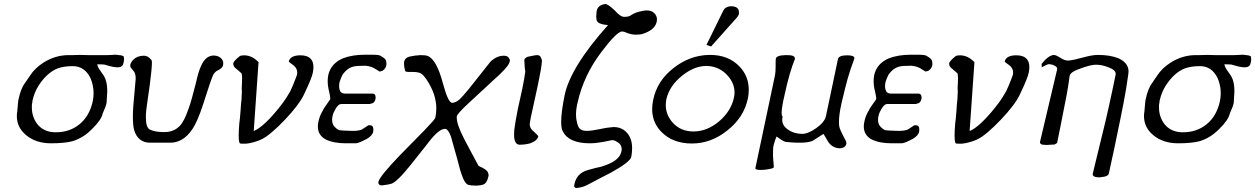

<svg xmlns="http://www.w3.org/2000/svg" viewBox="-20 -715 6263 958"><path d="M319 -440Q327 -440 342 -440Q358 -440 379 -441Q406 -440 419 -440H515Q526 -440 539 -441Q548 -442 554 -442Q558 -442 563.5 -441.5Q569 -441 574 -440Q585 -440 596 -435Q599 -429 599 -420Q599 -412 596 -400Q592 -379 567 -379Q547 -379 514 -389Q512 -390 500 -393Q491 -394 479 -394Q472 -394 465 -394Q466 -388 467 -387Q470 -375 491 -347Q515 -317 515 -263Q515 -258 515 -254Q514 -244 513.5 -231.5Q513 -219 512 -203Q510 -192 505 -179Q500 -166 492 -148Q486 -117 439 -71Q395 -26 340 -10Q300 0 234 0Q159 0 110 -41Q64 -79 64 -136Q64 -147 66 -158Q70 -206 71 -213L74 -226Q81 -258 94 -284Q96 -289 105.5 -302Q115 -315 130 -338Q154 -375 196 -402Q254 -439 319 -440ZM139 -190Q139 -184 139 -178Q139 -132 166 -96Q197 -57 252 -55Q255 -55 259 -55Q327 -55 376 -94.5Q425 -134 442 -206Q447 -228 447 -250Q447 -288 432 -324Q403 -385 343 -385Q297 -385 266 -373Q214 -352 172 -287Q151 -253 143 -216Q143 -216 143 -216Q143 -216 142 -213Q141 -209 141 -202Q139 -195 139 -190Z M729 -3Q668 -3 649 -67Q643 -91 643 -133Q643 -156 645 -185L656 -310Q657 -317 657 -323Q657 -350 646 -361Q630 -379 630 -384Q630 -386 630 -388Q630 -390 630 -392Q633 -405 647 -419Q666 -437 699 -437Q719 -437 736 -415Q738 -413 738 -402Q738 -374 727 -289Q717 -221 712.5 -187Q708 -153 708 -143Q708 -141 708 -140Q708 -133 708 -127Q708 -77 729 -68Q750 -59 767 -58Q770 -57 775 -57Q782 -57 791 -56Q795 -56 800 -56Q848 -56 877 -87Q899 -109 921 -173Q935 -211 957 -299Q964 -331 970.5 -352Q977 -373 982 -383Q1004 -436 1044 -438Q1067 -438 1080.5 -426.5Q1094 -415 1094 -399Q1094 -395 1093 -390Q1091 -375 1065 -363Q1052 -356 1044 -342Q1033 -319 994 -196Q980 -153 966.5 -121.5Q953 -90 940 -71Q895 -3 829 -3Z M1175 -434Q1181 -439 1198 -439Q1237 -439 1270 -405L1246 -61Q1272 -72 1304.5 -102.5Q1337 -133 1372 -177Q1394 -204 1408 -226Q1422 -248 1428 -259Q1432 -267 1441 -288Q1450 -309 1462 -342Q1463 -348 1463 -353Q1463 -376 1442 -391L1435 -396Q1421 -406 1421 -408V-409Q1429 -438 1476 -439H1479Q1544 -439 1544 -380Q1544 -368 1541 -353Q1539 -340 1527.5 -312Q1516 -284 1496 -242Q1472 -192 1403 -119Q1368 -82 1336 -55Q1304 -28 1283 -19Q1260 -8 1223 0Q1222 0 1221 0L1207 2H1189Q1182 2 1179 1Q1171 1 1171 -39Q1171 -62 1174 -99Q1175 -105 1175.5 -111Q1176 -117 1177 -124Q1178 -140 1180 -158.5Q1182 -177 1183 -201Q1183 -204 1184 -209Q1185 -214 1185 -218Q1185 -230 1186 -240.5Q1187 -251 1187 -258Q1187 -266 1186 -275Q1188 -307 1188 -326.5Q1188 -346 1184 -350Q1184 -350 1184 -350Q1184 -350 1184 -350Q1184 -350 1178.5 -355Q1173 -360 1160 -371Q1144 -382 1144 -396Q1144 -397 1144 -398V-400Q1147 -411 1175 -434Z M1628 -220Q1628 -221 1628 -222Q1628 -235 1619 -272Q1615 -290 1615 -309Q1615 -325 1618 -341Q1631 -398 1691 -424Q1738 -442 1801 -442H1842Q1868 -442 1878 -437Q1897 -426 1902 -420Q1908 -412 1908 -398Q1908 -395 1908 -391Q1905 -372 1887 -361Q1881 -359 1874 -358Q1868 -361 1848 -374Q1829 -385 1803 -387Q1759 -387 1744 -383Q1711 -375 1688 -340Q1680 -323 1675 -308Q1672 -296 1672 -285Q1672 -277 1674 -269Q1679 -248 1701 -248H1838Q1854 -248 1854 -230Q1854 -227 1854 -224Q1851 -207 1841 -201Q1839 -200 1835 -199Q1831 -198 1825 -196H1682Q1669 -196 1655 -173Q1643 -153 1640 -139Q1637 -127 1637 -117Q1637 -93 1653 -79Q1658 -73 1671 -66Q1681 -64 1696 -63.5Q1711 -63 1735 -62Q1739 -62 1742 -62Q1770 -62 1786 -69Q1797 -76 1804.5 -81Q1812 -86 1818 -90Q1821 -90 1826 -90Q1843 -90 1843 -69Q1843 -64 1842 -58Q1839 -39 1809 -21L1806 -20Q1775 -3 1757 0H1705Q1643 0 1604 -20Q1566 -41 1566 -84Q1566 -94 1568 -104Q1574 -137 1591 -164Q1596 -176 1628 -220Z M2236 -202Q2253 -202 2273 -219Q2288 -233 2320 -272L2427 -407Q2458 -437 2494 -437Q2510 -437 2517 -428.5Q2524 -420 2524 -413Q2524 -407 2520 -399Q2509 -374 2442 -315L2320 -202Q2260 -147 2259 -133Q2259 -131 2259 -128Q2259 -93 2297 -20Q2311 7 2329 40.5Q2347 74 2368 113Q2411 131 2415 147Q2418 154 2418 159Q2418 162 2417 165Q2410 199 2391 206Q2385 208 2378.5 209Q2372 210 2362 211Q2357 211 2352 211Q2333 211 2319 208Q2299 204 2282 152Q2278 143 2263 84L2230 -34Q2216 -72 2200 -72Q2170 -72 2119 -6Q2105 13 2082 41Q2059 69 2029 108Q1960 194 1932 202Q1920 206 1886 210Q1868 210 1868 196Q1868 195 1868 193Q1873 166 1976 59L2095 -62Q2149 -118 2152 -127Q2157 -150 2157 -174Q2157 -245 2109 -317Q2092 -342 2081 -348Q2068 -356 2040 -356H2020Q2001 -356 2001 -363Q1996 -381 1996 -396Q1996 -400 1996 -404Q2000 -430 2031 -434Q2034 -435 2039.5 -435.5Q2045 -436 2054 -438Q2065 -438 2075 -440Q2105 -440 2113 -436Q2158 -420 2190 -299Q2216 -202 2236 -202Z M2623 -92Q2625 -72 2645 -57Q2650 -52 2655.5 -47Q2661 -42 2666 -35Q2661 -13 2626 0Q2600 7 2575 7Q2574 7 2573 7Q2545 7 2545 -44Q2545 -54 2546 -66Q2548 -84 2552.5 -110.5Q2557 -137 2564 -172L2575 -222Q2575 -221 2575 -221Q2575 -221 2575 -221Q2575 -222 2577 -231Q2580 -244 2586 -272Q2592 -300 2595.5 -321Q2599 -342 2601 -358Q2599 -368 2598 -382.5Q2597 -397 2596 -416Q2598 -426 2614 -432Q2616 -432 2639 -437Q2653 -440 2660 -440Q2671 -440 2677 -432Q2679 -427 2681 -423Q2683 -419 2684 -414Q2684 -413 2684 -411Q2684 -401 2678 -364Q2676 -351 2672 -333Q2669 -315 2664 -292L2629 -131Q2623 -102 2623 -92Z M3130 67Q3125 93 3029 146Q3000 161 2970.5 176Q2941 191 2910 208Q2888 220 2857 223Q2845 223 2845 212Q2845 209 2846 205Q2856 151 2911 134Q2935 127 2952 123Q2969 119 2979 117Q3070 90 3080 43Q3082 36 3082 29Q3082 4 3055 -9Q3048 -15 3035 -16L2990 -7Q2953 0 2923 0Q2818 0 2788 -60Q2780 -75 2780 -107Q2780 -154 2797 -239Q2826 -380 3014 -590Q2956 -594 2956 -620Q2956 -621 2956 -622Q2955 -627 2955 -632Q2955 -635 2955.5 -641.5Q2956 -648 2957 -660Q2963 -690 3000 -695Q3013 -695 3045 -665Q3051 -660 3056 -654Q3061 -648 3067 -644Q3081 -631 3094 -631Q3096 -631 3098 -631Q3118 -631 3130 -640Q3150 -654 3184 -660Q3196 -663 3207 -663Q3231 -663 3244.5 -649.5Q3258 -636 3258 -618Q3258 -613 3257 -608Q3249 -565 3184 -545Q3181 -544 3172.5 -543Q3164 -542 3150 -542Q3134 -542 3116 -548Q3093 -558 3084 -558Q3058 -558 2981 -456Q2892 -339 2862 -203Q2854 -171 2854 -143Q2854 -122 2859 -104Q2864 -80 2874 -72Q2885 -62 2907 -62Q2932 -62 2974 -71Q2997 -76 3012.5 -78Q3028 -80 3040 -81Q3042 -81 3044 -81Q3070 -81 3092 -67Q3134 -37 3134 24Q3134 44 3130 67Z M3589 -662Q3599 -682 3626 -684Q3667 -684 3667 -654Q3667 -651 3667 -647Q3667 -641 3659 -630L3528 -483L3505 -491ZM3518 -441Q3521 -441 3524 -441Q3615 -441 3671 -382Q3716 -334 3716 -267Q3716 -247 3712 -225Q3692 -129 3609 -64Q3528 1 3432 1Q3336 1 3279 -58Q3234 -105 3234 -170Q3234 -192 3239 -216Q3258 -311 3340 -375Q3421 -439 3518 -441ZM3305 -221Q3302 -205 3302 -190Q3302 -144 3334 -106Q3374 -59 3440 -59Q3506 -59 3565 -107Q3625 -157 3641 -223Q3645 -239 3645 -253Q3645 -298 3613 -335Q3571 -384 3507 -386Q3506 -386 3505 -386Q3443 -386 3382 -336Q3321 -287 3305 -221Z M3851 -422Q3854 -439 3900 -440Q3904 -440 3908 -440Q3946 -440 3946 -424Q3946 -422 3946 -420Q3919 -354 3896 -247Q3880 -180 3880 -152Q3880 -137 3885 -133Q3883 -125 3883 -118Q3883 -88 3911 -69Q3942 -47 3983 -47Q4012 -47 4053 -76Q4094 -105 4101 -135L4161 -420Q4165 -439 4207 -439Q4243 -439 4243 -425Q4243 -423 4242 -420Q4224 -373 4209 -321Q4203 -299 4195.5 -269Q4188 -239 4179 -201Q4166 -143 4166 -106Q4166 -92 4168 -82Q4171 -68 4192 -28Q4203 -10 4203 -1Q4203 1 4203 2Q4199 22 4173 25Q4139 25 4118 0Q4116 0 4089 -47L4034 -12Q4013 -3 3971 -3Q3947 -3 3928.5 -4.5Q3910 -6 3900 -7Q3885 -11 3855 -34Q3848 -20 3841 6Q3838 17 3837.5 28Q3837 39 3837 47Q3837 56 3837 65L3841 117Q3841 118 3841 119Q3841 125 3815 129Q3795 133 3776 133Q3749 133 3749 125Q3749 125 3749 124L3847 -340Q3850 -354 3850 -385Q3850 -417 3851 -422Z M4352 -220Q4352 -221 4352 -222Q4352 -235 4343 -272Q4339 -290 4339 -309Q4339 -325 4342 -341Q4355 -398 4415 -424Q4462 -442 4525 -442H4566Q4592 -442 4602 -437Q4621 -426 4626 -420Q4632 -412 4632 -398Q4632 -395 4632 -391Q4629 -372 4611 -361Q4605 -359 4598 -358Q4592 -361 4572 -374Q4553 -385 4527 -387Q4483 -387 4468 -383Q4435 -375 4412 -340Q4404 -323 4399 -308Q4396 -296 4396 -285Q4396 -277 4398 -269Q4403 -248 4425 -248H4562Q4578 -248 4578 -230Q4578 -227 4578 -224Q4575 -207 4565 -201Q4563 -200 4559 -199Q4555 -198 4549 -196H4406Q4393 -196 4379 -173Q4367 -153 4364 -139Q4361 -127 4361 -117Q4361 -93 4377 -79Q4382 -73 4395 -66Q4405 -64 4420 -63.5Q4435 -63 4459 -62Q4463 -62 4466 -62Q4494 -62 4510 -69Q4521 -76 4528.5 -81Q4536 -86 4542 -90Q4545 -90 4550 -90Q4567 -90 4567 -69Q4567 -64 4566 -58Q4563 -39 4533 -21L4530 -20Q4499 -3 4481 0H4429Q4367 0 4328 -20Q4290 -41 4290 -84Q4290 -94 4292 -104Q4298 -137 4315 -164Q4320 -176 4352 -220Z M4747 -434Q4753 -439 4770 -439Q4809 -439 4842 -405L4818 -61Q4844 -72 4876.5 -102.5Q4909 -133 4944 -177Q4966 -204 4980 -226Q4994 -248 5000 -259Q5004 -267 5013 -288Q5022 -309 5034 -342Q5035 -348 5035 -353Q5035 -376 5014 -391L5007 -396Q4993 -406 4993 -408V-409Q5001 -438 5048 -439H5051Q5116 -439 5116 -380Q5116 -368 5113 -353Q5111 -340 5099.5 -312Q5088 -284 5068 -242Q5044 -192 4975 -119Q4940 -82 4908 -55Q4876 -28 4855 -19Q4832 -8 4795 0Q4794 0 4793 0L4779 2H4761Q4754 2 4751 1Q4743 1 4743 -39Q4743 -62 4746 -99Q4747 -105 4747.5 -111Q4748 -117 4749 -124Q4750 -140 4752 -158.5Q4754 -177 4755 -201Q4755 -204 4756 -209Q4757 -214 4757 -218Q4757 -230 4758 -240.5Q4759 -251 4759 -258Q4759 -266 4758 -275Q4760 -307 4760 -326.5Q4760 -346 4756 -350Q4756 -350 4756 -350Q4756 -350 4756 -350Q4756 -350 4750.5 -355Q4745 -360 4732 -371Q4716 -382 4716 -396Q4716 -397 4716 -398V-400Q4719 -411 4747 -434Z M5458 -441Q5519 -441 5561 -424Q5611 -401 5611 -358Q5611 -353 5610 -347Q5609 -337 5605.5 -316.5Q5602 -296 5598 -267Q5588 -209 5573.5 -137.5Q5559 -66 5541 20L5513 149Q5512 158 5501 163Q5494 167 5467 170Q5432 170 5432 154Q5432 151 5433 149L5495 -106Q5503 -139 5511.5 -178Q5520 -217 5530 -263L5546 -340Q5547 -343 5547 -346Q5547 -366 5511 -379Q5479 -392 5450 -392Q5449 -392 5447 -392Q5423 -392 5376 -375Q5319 -356 5317 -336Q5316 -328 5314 -315Q5312 -302 5309 -281Q5303 -243 5293 -195Q5283 -147 5272 -88L5255 -4Q5254 0 5242 6Q5237 7 5206 8Q5202 8 5199 8Q5188 8 5178 6Q5169 2 5169 -5Q5169 -5 5169 -6L5254 -366Q5255 -369 5255 -372Q5255 -381 5242 -387Q5236 -391 5229.5 -392.5Q5223 -394 5215 -395Q5206 -395 5177 -379Q5178 -381 5178 -385Q5178 -390 5177 -396Q5210 -438 5238 -441Q5248 -441 5272 -426Q5291 -413 5308 -413Q5311 -413 5313 -413Q5326 -414 5343 -418Q5360 -422 5383 -428Q5430 -441 5458 -441Z M5943 -440Q5951 -440 5966 -440Q5982 -440 6003 -441Q6030 -440 6043 -440H6139Q6150 -440 6163 -441Q6172 -442 6178 -442Q6182 -442 6187.5 -441.5Q6193 -441 6198 -440Q6209 -440 6220 -435Q6223 -429 6223 -420Q6223 -412 6220 -400Q6216 -379 6191 -379Q6171 -379 6138 -389Q6136 -390 6124 -393Q6115 -394 6103 -394Q6096 -394 6089 -394Q6090 -388 6091 -387Q6094 -375 6115 -347Q6139 -317 6139 -263Q6139 -258 6139 -254Q6138 -244 6137.5 -231.5Q6137 -219 6136 -203Q6134 -192 6129 -179Q6124 -166 6116 -148Q6110 -117 6063 -71Q6019 -26 5964 -10Q5924 0 5858 0Q5783 0 5734 -41Q5688 -79 5688 -136Q5688 -147 5690 -158Q5694 -206 5695 -213L5698 -226Q5705 -258 5718 -284Q5720 -289 5729.5 -302Q5739 -315 5754 -338Q5778 -375 5820 -402Q5878 -439 5943 -440ZM5763 -190Q5763 -184 5763 -178Q5763 -132 5790 -96Q5821 -57 5876 -55Q5879 -55 5883 -55Q5951 -55 6000 -94.5Q6049 -134 6066 -206Q6071 -228 6071 -250Q6071 -288 6056 -324Q6027 -385 5967 -385Q5921 -385 5890 -373Q5838 -352 5796 -287Q5775 -253 5767 -216Q5767 -216 5767 -216Q5767 -216 5766 -213Q5765 -209 5765 -202Q5763 -195 5763 -190Z"/></svg>

Font: New Athena Unicode
Style: Italic
Weight: 400
Designer: J. Rusten 1997; rev. by R. Hancock 2001, 2002, rev. by D. Mastronarde 2002-2019
Foundry: Society for Classical Studies (formerly American Philological Association)
Version: Version 5.008